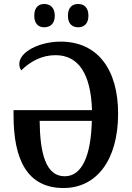

<svg xmlns="http://www.w3.org/2000/svg" viewBox="-20 -934 661 964"><path d="M373 -797C399 -797 424 -812 424 -855C424 -899 399 -914 373 -914C345 -914 321 -899 321 -855C321 -812 345 -797 373 -797ZM202 -797C229 -797 255 -812 255 -855C255 -899 229 -914 202 -914C176 -914 152 -899 152 -855C152 -812 176 -797 202 -797ZM299 10C464 10 573 -129 573 -364C573 -585 470 -725 285 -725C178 -725 77 -674 77 -613C77 -598 81 -589 87 -581C133 -626 190 -657 259 -657C373 -657 436 -565 442 -381H48V-355C48 -130 118 10 299 10ZM305 -49C210 -49 181 -163 179 -327H441C437 -153 392 -49 305 -49Z"/></svg>

Font: Noto Serif Condensed Semi
Style: Regular
Weight: 600
Width: 3
Designer: Monotype Design Team
Foundry: Monotype Imaging Inc.
Version: Version 1.002